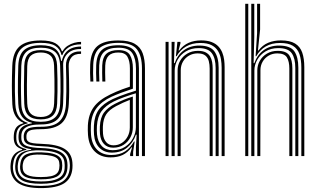

<svg xmlns="http://www.w3.org/2000/svg" viewBox="-20 -820 1672 1009"><path d="M195.3 168.5Q117.5 168.5 78.6 144.1Q39.7 119.6 35.3 68.1Q34.7 61.1 35 53.9Q35.4 46.6 36.1 39.2Q39 10 53.8 -7.4Q68.6 -24.8 96.6 -32.5V-35.9Q75.5 -42.2 65.1 -54.1Q54.6 -66 52.6 -87.3Q52.2 -92.3 52.2 -98.5Q52.2 -104.8 52.6 -109.9Q54.1 -133.9 64.8 -149.2Q75.5 -164.6 102.2 -172V-175.4Q79 -183.4 63 -208Q47 -232.5 44.8 -272Q43.6 -295.9 43 -320.1Q42.4 -344.4 42.4 -369.5Q42.4 -394.6 43 -420.9Q43.6 -447.1 44.6 -474.8Q47.5 -545.8 83.3 -576.6Q119 -607.4 194.3 -607.4Q244.7 -607.4 270.3 -593.1Q295.9 -578.9 305.4 -550.7H308.8Q318.3 -568 335.1 -579Q351.9 -590 371.1 -595.2Q390.3 -600.4 406 -600V-586.9Q365.9 -587.3 341 -571.1Q316.2 -554.9 307.5 -530.3H303.6Q295.6 -563.1 270.6 -578.9Q245.6 -594.8 194.3 -594.8Q127.6 -594.8 95.2 -567.1Q62.9 -539.4 60.4 -475.3Q59 -437.1 58.4 -403.9Q57.8 -370.6 58.3 -338.9Q58.8 -307.3 60.4 -273.4Q62.6 -229.7 79.9 -206Q97.1 -182.4 125.1 -175V-171.6Q93.4 -164 80.4 -149.7Q67.5 -135.5 65.9 -110.1Q65.6 -104.1 65.6 -98.5Q65.6 -92.9 66 -87Q67.6 -65.9 78.7 -54.9Q89.8 -43.9 118.4 -36.1V-32.5Q84.1 -25.2 68.6 -8.6Q53.2 8 49.7 39.2Q48.6 47.2 47.9 53Q47.3 58.8 48.2 68.1Q52.8 113.7 86.7 135.3Q120.5 157 195.3 157Q271.9 157 306.9 134.9Q341.9 112.9 346.5 64Q347.4 55 347.3 48.4Q347.2 41.8 346 32.9Q341.2 -9.8 306.7 -29.5Q272.2 -49.2 197.8 -51.6Q165.5 -52.8 146.2 -56.6Q126.8 -60.4 117.5 -67.8Q108.3 -75.2 106 -86.9Q105.1 -91.4 104.7 -98.9Q104.4 -106.5 104.9 -110.3Q108.6 -135.7 128.5 -144.9Q148.4 -154.1 194.5 -153.8Q264.5 -153.4 294.1 -183.8Q323.7 -214.2 326.7 -273.8Q328.4 -310.2 328.7 -339.2Q329 -368.2 328.4 -399.6Q327.9 -431 326.6 -474.3Q325.8 -508.3 346.2 -529.7Q366.6 -551 406 -550V-537.1Q371.5 -537.7 355.8 -519Q340.2 -500.3 341 -471.5Q342 -436.2 342.8 -405.2Q343.5 -374.2 343.5 -342.4Q343.4 -310.7 341.5 -273.3Q337.9 -202.7 303.2 -171.9Q268.5 -141.1 194.3 -141.1Q168.4 -141.1 152.3 -138.4Q136.2 -135.7 128.3 -128.6Q120.4 -121.5 119 -108.1Q118.9 -106.8 118.8 -100.5Q118.8 -94.2 119.4 -91.1Q121.4 -81.2 129.3 -75.7Q137.1 -70.1 153.7 -67.5Q170.2 -65 198 -64.1Q278.9 -61.7 317.6 -38.6Q356.4 -15.5 360.4 33.4Q361 41.7 361.1 49.1Q361.2 56.6 360.6 64.1Q356.3 118 317.1 143.3Q277.8 168.5 195.3 168.5ZM195.3 133.6Q240.1 133.6 266.8 125.5Q293.6 117.4 306 102.2Q318.4 86.9 319.6 65.5Q320.2 55.2 320.1 48.6Q319.9 42 318.9 33.1Q316.9 13.7 304.4 0.5Q292 -12.7 266 -20.2Q240 -27.7 197.2 -29.7Q136.8 -32.6 108.5 -16.2Q80.2 0.2 74.5 39.6Q73.4 46.7 73 53.3Q72.6 60 73.6 69.1Q77.3 103.7 106.3 118.7Q135.4 133.6 195.3 133.6ZM195.3 122.4Q139.8 122.4 114.4 109.8Q89.1 97.1 85.9 68.1Q85.2 61.1 85.5 54.5Q85.9 47.8 87.3 38.9Q92.2 2.9 118.9 -9.2Q145.5 -21.3 198.9 -19.4Q234.1 -18.3 257.2 -12.3Q280.2 -6.4 292 4.8Q303.9 15.9 305.9 33.2Q307.3 44 307.2 50.3Q307.1 56.6 306.2 64.3Q303.2 95.3 277.3 108.9Q251.5 122.4 195.3 122.4ZM195.3 110.5Q227.4 110.5 247.9 106Q268.4 101.5 278.9 91.2Q289.4 80.9 291.4 64.1Q292.5 56.2 292.6 48.7Q292.6 41.2 291.1 33.2Q289.4 20.3 279.6 11.9Q269.8 3.5 249.7 -1.2Q229.6 -5.8 197.4 -7.4Q148.8 -9.9 126.6 1.8Q104.4 13.6 100.7 39.1Q99 46.1 99 54Q98.9 61.9 99.9 68.1Q102.5 89.8 124.6 100.2Q146.6 110.5 195.3 110.5ZM195.3 145.8Q126.5 145.8 95.3 127.6Q64.2 109.4 60.3 68Q59.7 59.8 59.9 53.5Q60.2 47.3 61.2 39.1Q64.5 6.4 83.5 -10.4Q102.5 -27.2 143.6 -32.8V-36.3Q111.3 -40.5 96.1 -52.3Q80.8 -64.1 77.9 -87Q77.3 -93 77.2 -98.8Q77.2 -104.7 77.6 -110.2Q79.1 -137.4 96.3 -152Q113.5 -166.6 147.5 -171.9V-174.9Q114.9 -181.9 96.6 -205.5Q78.2 -229.2 76 -274.5Q74.6 -304 74.1 -335.8Q73.7 -367.5 74.3 -402Q74.9 -436.6 76.1 -474.4Q78.4 -532.8 107.3 -557.5Q136.2 -582.2 194.3 -582.2Q246 -582.2 270.8 -562.9Q295.6 -543.6 301.2 -499.8H304.6Q310.7 -524.4 323.3 -541.1Q335.9 -557.8 356.4 -566.5Q376.9 -575.2 406 -575.5V-562.4Q360.4 -563.2 335.5 -538.5Q310.5 -513.7 311.9 -475.4Q313.1 -439.6 313.4 -405.2Q313.7 -370.8 313.4 -338.2Q313 -305.7 311.6 -275Q308.7 -217.5 280.6 -191.6Q252.6 -165.6 194.1 -166Q165.5 -166.3 143.3 -161.2Q121.1 -156.1 107.9 -144.4Q94.8 -132.7 92.4 -112.6Q91.7 -106.4 91.9 -98.9Q92 -91.5 92.5 -87.6Q96.1 -61.3 121.7 -52.4Q147.2 -43.5 197.6 -41.9Q241.1 -40.5 270.4 -32.3Q299.7 -24.2 315.3 -8.3Q331 7.7 333.7 32.8Q334.5 40 334.7 47.9Q334.9 55.7 334.2 64.1Q330.4 109.3 295.8 127.5Q261.2 145.8 195.3 145.8ZM194.3 -179.9Q243.8 -179.9 268.8 -202.2Q293.8 -224.5 296.1 -274.8Q297.8 -307.8 298.1 -339.4Q298.3 -371.1 297.8 -404.3Q297.3 -437.6 295.9 -475.2Q293.9 -526.7 268.6 -548Q243.2 -569.3 194.3 -569.3Q140.1 -569.3 116.8 -545.7Q93.5 -522.2 91.9 -473.9Q90.2 -416.5 90.1 -371.4Q90 -326.2 91.9 -273Q93.9 -224.5 119.1 -202.2Q144.4 -179.9 194.3 -179.9ZM194.3 -192.6Q150.2 -192.6 129.6 -212.8Q109 -233 107.5 -275.2Q105.8 -322.9 105.9 -370.5Q106 -418.1 107.5 -473.1Q109 -517.8 130 -537.3Q151 -556.7 194.3 -556.7Q236.5 -556.7 257.5 -537.5Q278.4 -518.4 280 -475.3Q281.4 -437 282 -403.5Q282.5 -370.1 282.1 -338.8Q281.7 -307.5 280.3 -275.7Q278.3 -231.9 257.2 -212.3Q236 -192.6 194.3 -192.6ZM194.3 -205.2Q227.4 -205.2 245.1 -222Q262.8 -238.7 264.5 -276.7Q265.9 -306.2 266.3 -337.2Q266.6 -368.2 266.1 -402.3Q265.6 -436.5 264.2 -474.9Q262.9 -512.8 244.7 -528.4Q226.6 -544.1 194.3 -544.1Q160.3 -544.1 142.3 -527.9Q124.3 -511.6 123.1 -472.5Q121.7 -421.5 121.4 -373.4Q121.2 -325.3 123.1 -275.8Q124.7 -238.8 142.2 -222Q159.6 -205.2 194.3 -205.2Z M726 0V-460.6Q726 -526.2 699.8 -560.5Q673.6 -594.8 602.1 -594.8Q540.2 -594.8 506.4 -570.2Q472.7 -545.5 469.9 -479.4Q468.9 -456.4 469.1 -435.2Q469.3 -413.9 470.6 -391.6H455Q453.5 -416.4 453.3 -437Q453.1 -457.6 454 -480Q456.9 -548.1 491.7 -577.7Q526.5 -607.4 602.1 -607.4Q657 -607.4 687.4 -590.2Q717.8 -573 729.8 -540.2Q741.8 -507.4 741.8 -460.6V0ZM572 -30.6Q610.1 -30.6 637.4 -48.5Q664.7 -66.4 679.4 -94.3Q694.1 -122.2 694.1 -151.7V-329.9Q663 -320.6 631.3 -309.1Q599.7 -297.5 578 -286.8Q535.1 -265.2 513.7 -235.9Q492.3 -206.7 489.3 -157.5Q488.5 -144.8 488.8 -135.1Q489 -125.3 489.9 -113.4Q493.7 -74.8 514.8 -52.7Q535.9 -30.6 572 -30.6ZM574.8 -43.9Q544.1 -43.9 526.2 -63.5Q508.3 -83.1 505.5 -115.5Q504.8 -124.9 504.6 -135.1Q504.4 -145.3 504.9 -155.8Q507.2 -202.4 526.8 -228.8Q546.5 -255.1 583.9 -274.3Q607.9 -286.5 630.2 -295.7Q652.5 -304.8 678.1 -312.6V-150.6Q678.1 -123.3 665.6 -98.8Q653.1 -74.4 630 -59.2Q606.9 -43.9 574.8 -43.9ZM576.3 -56.3Q601.5 -56.3 620.8 -69.2Q640.2 -82.1 651.2 -103.4Q662.2 -124.7 662.2 -149.6V-295.1Q643.7 -288.1 626.5 -280.2Q609.4 -272.3 590.3 -262.3Q553.8 -243 538.1 -219Q522.3 -194.9 520.7 -155.1Q520.4 -145.3 520.6 -135.6Q520.7 -125.9 521.4 -116.7Q523.6 -90.1 537.8 -73.2Q552.1 -56.3 576.3 -56.3ZM561.3 7.1Q510.1 7.1 478.6 -23.4Q447 -53.9 442.5 -110.6Q441.5 -123.4 441.4 -135.5Q441.3 -147.7 441.8 -161.3Q444.9 -218.4 472.1 -256.4Q499.4 -294.5 560 -323.8Q574.7 -330.9 589.8 -337.5Q604.9 -344.1 622.8 -350.8Q640.6 -357.5 662.6 -364.6V-460.7Q662.6 -499 649.8 -521.6Q637.1 -544.1 602.1 -544.1Q567.3 -544.1 550.9 -527.1Q534.4 -510.2 533 -475.2Q532.5 -462 532.5 -438.9Q532.4 -415.9 533.6 -391.6H517.8Q516.8 -414 516.8 -437.3Q516.7 -460.7 517.2 -476.1Q519.1 -519.8 540.1 -538.3Q561.1 -556.7 602.1 -556.7Q647.5 -556.7 663 -530.5Q678.4 -504.2 678.4 -460.7V-354Q647.1 -343.7 617.5 -332.7Q587.8 -321.6 566.1 -311.6Q513.4 -286.8 486.6 -250.6Q459.8 -214.5 457.6 -160.3Q457.4 -148.1 457.3 -136.2Q457.3 -124.4 458.3 -111.6Q462.2 -62 490 -33.7Q517.8 -5.5 564.8 -5.5Q608.9 -5.5 637.5 -24.5Q666.1 -43.5 684.1 -76.1H687.9L679.6 -21.2V0H664L663.7 -10.2L674.2 -45.9H671.1Q650.9 -18 624.2 -5.4Q597.5 7.1 561.3 7.1ZM694.3 0V-44.7L698.1 -112.4H694.4Q679.6 -69.5 647.6 -43.7Q615.6 -18 568 -18Q527.9 -18.1 502.8 -43Q477.7 -68 474.1 -112.4Q473.2 -124.7 473.1 -135.6Q473 -146.4 473.5 -159.3Q475.9 -211.6 499.1 -243.6Q522.2 -275.5 572.2 -299.3Q587 -306.3 607.3 -314.1Q627.5 -321.9 650 -329.5Q672.5 -337.2 694.5 -343.6V-460.6Q694.5 -510.7 675.7 -540Q656.9 -569.3 602.1 -569.3Q552.4 -569.3 527.9 -548Q503.4 -526.7 501.3 -476.4Q500.8 -461.5 500.8 -438.3Q500.8 -415.1 502.2 -391.6H486.4Q485.2 -413.4 485 -436.9Q484.8 -460.4 485.5 -476.7Q487.8 -532.6 515.1 -557.4Q542.4 -582.2 602.1 -582.2Q664.3 -582.2 687.2 -550.9Q710.1 -519.5 710.1 -460.6V0Z M1144.8 0V-464.8Q1144.8 -486.9 1141 -509.7Q1137.2 -532.4 1125.8 -551.6Q1114.4 -570.8 1092.1 -582.5Q1069.7 -594.2 1032.7 -594.2Q989.2 -594.2 957.6 -575.5Q926.1 -556.8 908 -524.6H904.3L912.3 -600H928.1L928.2 -591.8L918.2 -554.8H921.7Q942.8 -582.5 971.7 -595.1Q1000.6 -607.7 1036.9 -607.7Q1069.5 -607.7 1091.6 -599.2Q1113.7 -590.7 1127.4 -576.1Q1141.1 -561.5 1148.3 -543.2Q1155.5 -525 1158 -505.3Q1160.4 -485.6 1160.4 -466.9V0ZM850.1 0V-600H865.9V0ZM913.4 0V-450Q913.4 -477.4 926.8 -500.8Q940.2 -524.2 964.3 -538.5Q988.5 -552.8 1020.5 -552.8Q1045.5 -552.8 1060.8 -544.8Q1076.1 -536.8 1084.1 -523.5Q1092 -510.2 1094.8 -493.8Q1097.6 -477.4 1097.6 -460.5V0H1081.8V-459.8Q1081.8 -480.7 1077.2 -498.8Q1072.7 -516.9 1059.1 -528.1Q1045.5 -539.4 1018.6 -539.4Q993.5 -539.4 973.4 -527.8Q953.3 -516.2 941.6 -496.2Q930 -476.3 929.9 -451.1L929.3 0ZM881.8 0V-600H897.6L894.2 -488.2H898Q912.8 -531.4 946.5 -556.1Q980.2 -580.8 1028.4 -580.5Q1085.1 -580.2 1107.1 -549.5Q1129 -518.8 1129 -464V0H1113.2V-462.6Q1113.2 -513.2 1093.4 -540.2Q1073.7 -567.2 1024 -567.2Q985.3 -567.2 957.1 -550.1Q928.8 -533 913.4 -506.1Q898 -479.1 898 -449.2V0Z M1563.6 0V-464.8Q1563.6 -506.4 1553.7 -535.3Q1543.9 -564.2 1519.4 -579.2Q1495 -594.2 1451.4 -594.2Q1407.7 -594.2 1376.3 -575.8Q1344.9 -557.4 1326.8 -524.6H1323.3L1331.1 -645.8V-800H1346.9V-665.1L1335.5 -554.8H1338.8Q1359.2 -582.7 1389.2 -595.2Q1419.3 -607.7 1455.6 -607.7Q1503.8 -607.7 1530.6 -591.3Q1557.4 -575 1568.3 -543.6Q1579.2 -512.2 1579.2 -466.9V0ZM1268.8 0V-800H1284.7V0ZM1332.2 0V-450Q1332.2 -477.4 1345.6 -500.8Q1358.9 -524.2 1383.1 -538.5Q1407.2 -552.8 1439.3 -552.8Q1484.4 -552.8 1500.4 -528.8Q1516.4 -504.8 1516.4 -460.5V0H1500.5V-459.8Q1500.5 -496.9 1487.8 -518.2Q1475 -539.4 1437.3 -539.4Q1412.2 -539.4 1392.1 -527.8Q1372 -516.2 1360.4 -496.2Q1348.7 -476.3 1348.7 -451.1L1348 0ZM1300.5 0V-800H1316.3V-625.8L1312.8 -488.2H1316.7Q1331.6 -531.4 1365.3 -556.1Q1399 -580.8 1447.1 -580.5Q1506.3 -580.2 1527 -550.1Q1547.8 -520.1 1547.8 -464V0H1531.9V-462.6Q1531.9 -513.1 1513.3 -540.1Q1494.6 -567.2 1442.7 -567.2Q1404 -567.2 1375.8 -550.1Q1347.6 -533 1332.2 -506.1Q1316.8 -479.1 1316.8 -449.2V0Z"/></svg>

Font: Big Shoulders Inline Text Thin
Style: Regular
Weight: 100
Designer: Patric King
Foundry: XO Type Co
Version: Version 2.002